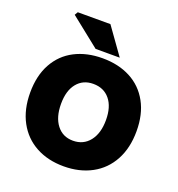

<svg xmlns="http://www.w3.org/2000/svg" viewBox="-165 -1084 1146 1233"><g transform="rotate(20 407.5 -467.5)"><path d="M44 -359Q44 -475 89.5 -557.5Q135 -640 217 -682.5Q299 -725 407 -725Q516 -725 598 -682Q680 -639 725.5 -556.5Q771 -474 771 -359Q771 -244 725.5 -160Q680 -76 597.5 -31.5Q515 13 407 13Q299 13 217 -31.5Q135 -76 89.5 -160Q44 -244 44 -359ZM562 -359Q562 -449 520.5 -499.5Q479 -550 407 -550Q337 -550 296 -499.5Q255 -449 255 -359Q255 -268 296 -215Q337 -162 407 -162Q478 -162 520 -215Q562 -268 562 -359ZM142 -926 155 -948H378L508 -766H343Z"/></g></svg>

Font: Nebula Sans Black
Style: Regular
Weight: 900
Designer: Paul D. Hunt for Adobe (as Source Sans)
Foundry: Nebula Entertainment & Broadcasting LLC
Version: Version 1.010